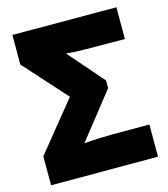

<svg xmlns="http://www.w3.org/2000/svg" viewBox="-107 -799 774 883"><g transform="rotate(-15 279.5 -357.0)"><path d="M27 0V-138L216 -371L34 -573V-714L529 -713V-562L347 -563Q327 -563 300.5 -564Q274 -565 250 -568L396 -400V-364L225 -147Q255 -150 291 -151.5Q327 -153 357 -153H536V0Z"/></g></svg>

Font: Noto Sans SemiCondensed Black
Style: Regular
Weight: 900
Width: 4
Designer: Monotype Design Team
Foundry: Monotype Imaging Inc.
Version: Version 2.013; ttfautohint (v1.8.4.7-5d5b)